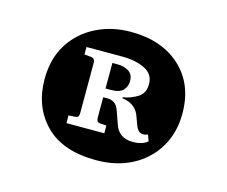

<svg xmlns="http://www.w3.org/2000/svg" viewBox="-67 -865 676 573"><g transform="rotate(15 271.5 -578.5)"><path d="M271 -380Q167 -380 113.5 -434.5Q60 -489 60 -574Q60 -638 88.5 -683Q117 -728 165.5 -752.5Q214 -777 273 -777Q369 -777 426.5 -724Q484 -671 484 -581Q484 -521 456.5 -475.5Q429 -430 381 -405Q333 -380 271 -380ZM362 -461Q392 -461 408 -475L401 -494Q398 -493 394 -492Q390 -491 386 -491Q371 -491 363 -512L353 -539Q348 -554 335 -565Q322 -576 299 -579V-582Q321 -585 343 -598Q365 -611 365 -640Q365 -671 336.5 -685Q308 -699 266 -699H156V-676L176 -674Q189 -673 189 -659V-506Q189 -499 187.5 -494.5Q186 -490 177 -489L157 -488V-464H274V-488L256 -489Q247 -490 245 -494Q243 -498 243 -506V-567H258Q268 -567 277.5 -561Q287 -555 293 -537L306 -500Q319 -461 362 -461ZM243 -594V-673H259Q279 -673 293.5 -664Q308 -655 308 -635Q308 -617 297 -605.5Q286 -594 259 -594Z"/></g></svg>

Font: Literata 7pt
Style: Bold
Weight: 700
Designer: Latin by Veronika Burian and Jose Scaglione. Greek by Irene Vlachou. Cyrillic by Vera Evstafieva.
Foundry: TypeTogether
Version: Version 3.002